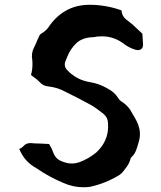

<svg xmlns="http://www.w3.org/2000/svg" viewBox="-20 -768 673 802"><path d="M328.6 14.2Q285.2 14.2 243.7 -4.4Q185.5 -28.8 134.3 -64L120.6 -72.3Q79.6 -98.6 60.5 -146Q62 -147 64 -147.5Q72.3 -150.9 78.6 -158.2Q88.9 -170.4 107.9 -170.4L127.4 -168.9Q152.8 -168.5 185.1 -166.5Q197.3 -146.5 201.2 -134.3Q210.4 -105.5 235.4 -95.2Q260.3 -85 278.8 -85Q295.4 -85 312.5 -90.8Q350.6 -105 382.3 -131.3Q431.6 -177.2 431.6 -239.7L431.2 -253.4Q430.7 -277.3 411.1 -293.5Q377.9 -319.3 363.3 -327.6Q309.1 -357.4 252.9 -384.8Q221.2 -402.3 184.1 -406.7Q159.7 -408.2 143.6 -427.2Q134.3 -437 121.1 -445.8Q115.2 -449.7 109.4 -454.6Q115.7 -477.1 115.7 -500.5Q115.7 -511.2 114.3 -522.5Q113.3 -525.9 113.3 -533.7Q113.3 -554.2 124 -573.2Q128.4 -581.5 131.8 -590.3Q134.3 -597.2 137.2 -603.5Q139.2 -606.4 140.6 -609.9Q145 -623.5 152.8 -627.9Q175.3 -640.6 187.5 -661.6Q250.5 -748 354 -748Q422.4 -748 487.8 -724.6Q488.8 -698.2 513.7 -681.6Q537.6 -663.6 557.6 -643.1L574.7 -627.4L577.6 -581.1Q577.6 -568.4 569.3 -562.5Q564 -558.6 556.6 -558.6Q551.3 -558.6 544.9 -560.5Q519.5 -568.4 499.5 -583.5Q457 -616.2 406.7 -616.2Q384.8 -616.2 376 -613.3L370.1 -612.8Q325.7 -611.8 300 -588.6Q274.4 -565.4 260.3 -529.3Q257.3 -521.5 253.9 -513.7Q250.5 -505.9 250.5 -498.5Q250.5 -484.4 263.2 -472.7Q301.3 -433.6 356.4 -424.8Q394.5 -418.5 428.2 -398.9Q457.5 -384.3 474.1 -357.9Q479.5 -348.6 488.8 -343.3Q518.6 -324.2 532.7 -293.9L539.1 -283.2Q564.5 -242.7 564.5 -208.5Q564.5 -191.4 559.1 -173.8Q558.1 -171.4 557.6 -168.5Q553.2 -151.9 546.9 -136.5Q540.5 -121.1 526.4 -108.9Q520.5 -83 502.9 -63Q490.7 -44.9 479.5 -37.6Q422.9 -2.4 356.9 12.2Q342.8 14.2 328.6 14.2Z"/></svg>

Font: Kurland
Style: Regular
Weight: 400
Designer: GGBot
Version: 0.22